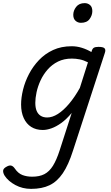

<svg xmlns="http://www.w3.org/2000/svg" viewBox="-92 -815 710 1229"><path d="M107 394Q52 394 6.5 369.5Q-39 345 -62 310Q-73 292 -72 277.5Q-71 263 -50 252Q-33 242 -20.5 245Q-8 248 3 264Q24 295 52 305.5Q80 316 114 316Q161 316 192.5 299.5Q224 283 247 246Q270 209 290 147L367 -92Q333 -51 300 -27.5Q267 -4 237 6.5Q207 17 182 17Q139 17 108 -2.5Q77 -22 60 -59Q43 -96 43 -146Q43 -190 55.5 -241Q68 -292 93.5 -341Q119 -390 157.5 -430.5Q196 -471 248 -495Q300 -519 367 -519Q400 -519 432 -509Q464 -499 493 -482L494 -485Q499 -504 509 -509.5Q519 -515 538 -515Q569 -515 577.5 -505.5Q586 -496 579 -476L375 150Q346 241 310 294Q274 347 225.5 370.5Q177 394 107 394ZM210 -63Q243 -63 278.5 -85.5Q314 -108 350 -150.5Q386 -193 419 -252L471 -416Q443 -430 418 -435Q393 -440 368 -440Q318 -440 279.5 -421Q241 -402 213 -370Q185 -338 167.5 -300Q150 -262 142 -224.5Q134 -187 134 -157Q134 -126 142.5 -105.5Q151 -85 168 -74Q185 -63 210 -63ZM426 -669Q406 -669 391.5 -682Q377 -695 377 -720Q377 -747 395.5 -771Q414 -795 450 -795Q470 -795 484.5 -782.5Q499 -770 499 -744Q499 -717 481.5 -693Q464 -669 426 -669Z"/></svg>

Font: Playwrite DK Uloopet
Style: Regular
Weight: 400
Designer: Veronika Burian, José Scaglione
Foundry: TypeTogether
Version: Version 1.002